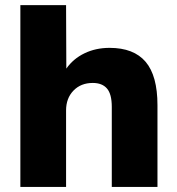

<svg xmlns="http://www.w3.org/2000/svg" viewBox="-20 -739 700 759"><path d="M60.5 -718.8H241.2L242.2 -467.8Q269.5 -506.8 314 -528.3Q358.4 -549.8 413.1 -549.8Q508.8 -549.8 555.7 -494.6Q602.5 -439.5 602.5 -323.2V0H421.9V-316.4Q421.9 -367.2 402.8 -389.2Q383.8 -411.1 346.7 -411.1Q299.8 -411.1 270.5 -380.9Q241.2 -350.6 241.2 -302.7V0H60.5Z"/></svg>

Font: Min Sans Black
Style: Regular
Weight: 900
Designer: Jinseong-Kim, NotoSansCJK, Nunito
Foundry: Jinseong-Kim
Version: Version 1.000